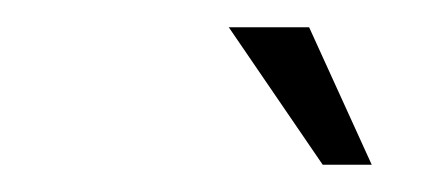

<svg xmlns="http://www.w3.org/2000/svg" viewBox="-20 -711 315 141"><path d="M253 -590H217L148 -691H207Z"/></svg>

Font: YamahaIndonesia935. App Thin
Style: Italic
Weight: 100
Italic angle: -10°
Designer: Dalton Maag Ltd
Foundry: Dalton Maag Ltd
Version: Version 1.002; January 01, 2024; Regular/Italic